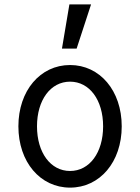

<svg xmlns="http://www.w3.org/2000/svg" viewBox="-20 -847 640 877"><path d="M300 10C436 10 536 -107 536 -270C536 -433 436 -550 300 -550C164 -550 64 -433 64 -270C64 -107 164 10 300 10ZM300 -66C211 -66 149 -150 149 -270C149 -390 211 -474 300 -474C389 -474 451 -390 451 -270C451 -150 389 -66 300 -66ZM396 -827H297L263 -625H330Z"/></svg>

Font: CommitMono
Style: 400Regular
Weight: 400
Monospace: yes
Designer: Eigil Nikolajsen
Foundry: Eigil Nikolajsen
Version: Version 1.143